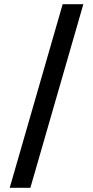

<svg xmlns="http://www.w3.org/2000/svg" viewBox="-20 -789 442 910"><path d="M26 101 277 -769H375L124 101Z"/></svg>

Font: DM Sans 24pt Medium
Style: Regular
Weight: 500
Designer: Colophon Foundry, Jonny Pinhorn
Foundry: Colophon Foundry
Version: Version 4.004;gftools[0.9.30]